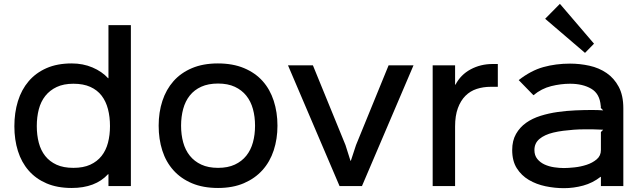

<svg xmlns="http://www.w3.org/2000/svg" viewBox="-20 -971 3358 1002"><path d="M663 0H546V-62H544Q478 10 354 10Q279 10 223 -14Q167 -38 129.5 -81Q92 -124 73.5 -183Q55 -242 55 -312Q55 -383 73.5 -443Q92 -503 129.5 -547Q167 -591 223 -615.5Q279 -640 354 -640Q413 -640 462.5 -619Q512 -598 544 -563H546V-840H663ZM554 -313Q554 -361 543.5 -401.5Q533 -442 510.5 -471.5Q488 -501 451.5 -517.5Q415 -534 363 -534Q312 -534 276 -517Q240 -500 216.5 -470.5Q193 -441 182.5 -400.5Q172 -360 172 -313Q172 -266 182.5 -226Q193 -186 216 -157Q239 -128 275 -111.5Q311 -95 363 -95Q415 -95 451 -111.5Q487 -128 510 -157Q533 -186 543.5 -226Q554 -266 554 -313Z M1428 -315Q1428 -246 1408.5 -186.5Q1389 -127 1350 -83.5Q1311 -40 1253 -15Q1195 10 1118 10Q1040 10 982 -14.5Q924 -39 885 -82.5Q846 -126 827 -185.5Q808 -245 808 -315Q808 -385 827.5 -444.5Q847 -504 885.5 -547.5Q924 -591 982 -615.5Q1040 -640 1117 -640Q1195 -640 1253.5 -615.5Q1312 -591 1350.5 -548Q1389 -505 1408.5 -445Q1428 -385 1428 -315ZM1311 -315Q1311 -362 1300 -402Q1289 -442 1265.5 -471.5Q1242 -501 1205.5 -518Q1169 -535 1118 -535Q1067 -535 1030.5 -518.5Q994 -502 970.5 -472.5Q947 -443 936 -402.5Q925 -362 925 -315Q925 -268 936 -228Q947 -188 970.5 -158.5Q994 -129 1030.5 -112Q1067 -95 1118 -95Q1169 -95 1205.5 -112Q1242 -129 1265.5 -158.5Q1289 -188 1300 -228Q1311 -268 1311 -315Z M2138 -630 1869 0H1752L1483 -630H1613L1783 -214L1809 -132H1811L1838 -214L2008 -630Z M2578 -518H2541Q2502 -518 2468 -507Q2434 -496 2409 -471Q2384 -446 2369.5 -406.5Q2355 -367 2355 -311V0H2238V-630H2355V-529H2357Q2384 -581 2436 -609Q2488 -637 2551 -637H2578Z M3080 -743 3033 -695 2825 -873 2902 -951ZM3233 -406V0H3116V-48H3114Q3073 -16 3023.5 -2.5Q2974 11 2923 11Q2875 11 2827 1Q2779 -9 2740 -32Q2701 -55 2677 -93Q2653 -131 2653 -188Q2653 -237 2673 -272Q2693 -307 2725.5 -330Q2758 -353 2801 -366.5Q2844 -380 2890.5 -386.5Q2937 -393 2983 -395Q3029 -397 3069 -397Q3081 -397 3100 -396.5Q3119 -396 3128 -395L3116 -407Q3115 -409 3115.5 -413.5Q3116 -418 3115 -419Q3110 -482 3065.5 -508Q3021 -534 2955 -534Q2907 -534 2856.5 -521.5Q2806 -509 2764 -474L2687 -553Q2751 -603 2816 -621Q2881 -639 2955 -639Q3006 -639 3056 -628Q3106 -617 3145.5 -590Q3185 -563 3209 -518Q3233 -473 3233 -406ZM3128 -294Q3120 -294 3102.5 -295Q3085 -296 3074 -296Q3052 -296 3026.5 -296Q3001 -296 2974 -294Q2947 -292 2919.5 -288.5Q2892 -285 2867 -279Q2822 -268 2795.5 -246Q2769 -224 2769 -188Q2769 -160 2784 -141.5Q2799 -123 2822 -112.5Q2845 -102 2872 -98Q2899 -94 2923 -94Q2945 -94 2978 -97.5Q3011 -101 3041.5 -111Q3072 -121 3094 -139.5Q3116 -158 3116 -188V-282Z"/></svg>

Font: Sinkin Sans 500 Medium
Style: 500 Medium
Weight: 500
Designer: Keith Bates
Foundry: K-Type
Version: Sinkin Sans (version 1.0)  by Keith Bates   •   © 2014   www